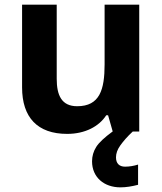

<svg xmlns="http://www.w3.org/2000/svg" viewBox="-20 -566 697 826"><path d="M312 -109C245 -109 224 -156 224 -227V-546H75V-190C75 -61 141 10 269 10C346 10 406 -22 437 -70H445L465 0H579V-546H430V-289C430 -180 409 -109 312 -109ZM498 240C522 240 547 236 574 229V142C555 148 536 151 518 151C493 151 479 137 479 111C479 94 485 77 498 59C511 41 528 21 551 0H464C430 25 406 47 394 66C382 85 376 106 376 128C376 197 428 240 498 240Z"/></svg>

Font: Passageway
Style: Regular
Weight: 700
Foundry: Ascender Corporation
Version: Version 1.11